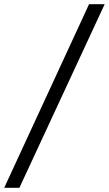

<svg xmlns="http://www.w3.org/2000/svg" viewBox="-90 -730 516 910"><path d="M-70 160 332 -710H406L2 160Z"/></svg>

Font: TypoPRO Source Sans Pro
Style: Italic
Weight: 600
Italic angle: -11°
Designer: Paul D. Hunt
Foundry: Adobe Systems Incorporated
Version: Version 1.075;PS 2.000;hotconv 1.0.86;makeotf.lib2.5.63406